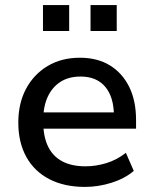

<svg xmlns="http://www.w3.org/2000/svg" viewBox="-20 -726 602 755"><path d="M314 9Q233 9 174 -21.5Q115 -52 83.5 -109Q52 -166 52 -244Q52 -320 82.5 -377Q113 -434 167.5 -466.5Q222 -499 294 -499Q363 -499 412 -469Q461 -439 488 -384.5Q515 -330 515 -254V-220H132V-284H444L428 -269Q428 -344 394 -384.5Q360 -425 297 -425Q250 -425 217.5 -404Q185 -383 167.5 -345Q150 -307 150 -254V-247Q150 -189 169 -150Q188 -111 225 -91.5Q262 -72 316 -72Q357 -72 398 -84.5Q439 -97 475 -125L506 -54Q471 -24 419 -7.5Q367 9 314 9ZM336 -604V-706H439V-604ZM149 -604V-706H252V-604Z"/></svg>

Font: Nunito Sans 11pt SemiBold
Style: Regular
Weight: 600
Version: Version 3.101;gftools[0.9.27]